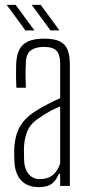

<svg xmlns="http://www.w3.org/2000/svg" viewBox="-20 -765 366 790"><path d="M140.5 5Q93.5 5 68 -21.8Q42.5 -48.5 39.5 -97Q39 -112 38.5 -123.8Q38 -135.5 38.5 -151Q40 -184 48.2 -212Q56.5 -240 76 -264.5Q95.5 -289 131.5 -311Q152 -324 179 -337.8Q206 -351.5 227.5 -361V-504Q227.5 -540 212.8 -556Q198 -572 159.5 -572Q128 -572 108 -558.5Q88 -545 86.5 -509Q85.5 -489 85.2 -469.8Q85 -450.5 85.5 -433.8Q86 -417 86.5 -404H47.5Q46 -433.5 46 -457.2Q46 -481 46.5 -502Q48 -537.5 59.5 -560.5Q71 -583.5 96 -594.8Q121 -606 162.5 -606Q202.5 -606 225.5 -595Q248.5 -584 258 -560.2Q267.5 -536.5 267.5 -499V0H227.5V-50H222.5Q213 -26 194.8 -10.5Q176.5 5 140.5 5ZM144.5 -28Q176 -28 196.2 -44Q216.5 -60 227.5 -92V-327Q207.5 -319 186.5 -308Q165.5 -297 134.5 -275Q101.5 -252 90 -218.8Q78.5 -185.5 78.5 -150Q78.5 -136 78.8 -122.5Q79 -109 79.5 -99Q82 -67 99 -47.5Q116 -28 144.5 -28ZM187.5 -640 110.5 -745H147.5L224.5 -640ZM84.5 -640 7.5 -745H44.5L121.5 -640Z"/></svg>

Font: Big Shoulders Text SC Thin
Style: Regular
Weight: 100
Designer: Patric King
Foundry: XO Type Co
Version: Version 2.002